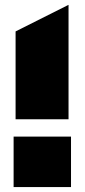

<svg xmlns="http://www.w3.org/2000/svg" viewBox="-20 -756 342 776"><path d="M43 -274V-629L256 -736H257V-274ZM35 0V-204H267V0Z"/></svg>

Font: Foldit Black
Style: Regular
Weight: 900
Version: Version 1.003